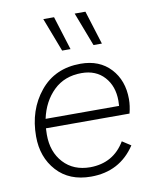

<svg xmlns="http://www.w3.org/2000/svg" viewBox="-84 -805 719 880"><g transform="rotate(-10 275.5 -365.5)"><path d="M277 -583H238L178 -740H228ZM423 -583H384L324 -740H374ZM492 -245H103Q102 -235 102 -215Q102 -135 148.5 -84.5Q195 -34 273 -34Q381 -35 435 -126L475 -100Q403 9 269 9Q168 9 110 -55Q52 -119 52 -216Q52 -339 121.5 -424Q191 -509 310 -509Q398 -509 449.5 -453.5Q501 -398 501 -311Q501 -280 492 -245ZM307 -466Q228 -466 177 -416.5Q126 -367 109 -288H451Q452 -296 452 -312Q452 -380 413 -423Q374 -466 307 -466Z"/></g></svg>

Font: Elaine Sans Light
Style: Italic
Weight: 300
Italic angle: -13°
Designer: Wei Huang
Foundry: Wei Huang
Version: Version 2.001;December 24, 2019;FontCreator 12.0.0.2547 64-b